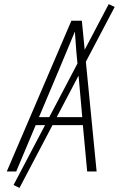

<svg xmlns="http://www.w3.org/2000/svg" viewBox="-20 -836 616 936"><path d="M13 0H59L154 -226H384L405 0H451L403 -490L379 -735H328ZM381 -265H170L265 -490Q285 -538 305 -586Q325 -634 345 -682Q348 -634 352 -586Q356 -538 361 -490ZM75 80 539 -802 510 -816 46 66Z"/></svg>

Font: Iosevka Sparkle Extralight
Style: Italic
Weight: 200
Italic angle: -9°
Designer: Belleve Invis
Foundry: Belleve Invis
Version: Version 4.5.0; ttfautohint (v1.8.3)